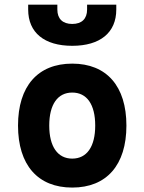

<svg xmlns="http://www.w3.org/2000/svg" viewBox="-20 -803 626 832"><path d="M293 9.8C441.9 9.8 527.8 -87.9 527.8 -258.8C527.8 -429.7 441.9 -527.3 293 -527.3C144 -527.3 58.1 -429.7 58.1 -258.8C58.1 -87.9 144 9.8 293 9.8ZM293 -604.5C414.1 -604.5 483.9 -661.6 483.9 -761.7V-782.7H357.4V-761.7C357.4 -721.7 334.5 -699.2 293 -699.2C251.5 -699.2 228.5 -721.7 228.5 -761.7V-782.7H102.1V-761.7C102.1 -661.6 171.9 -604.5 293 -604.5ZM293 -115.7C230 -115.7 193.4 -167.5 193.4 -258.8C193.4 -350.6 230 -401.9 293 -401.9C356.4 -401.9 392.6 -350.6 392.6 -258.8C392.6 -167.5 356.4 -115.7 293 -115.7Z"/></svg>

Font: Cascadia Code
Style: Bold
Weight: 700
Monospace: yes
Designer: Aaron Bell
Foundry: Saja Typeworks
Version: Version 2404.023